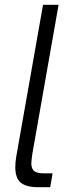

<svg xmlns="http://www.w3.org/2000/svg" viewBox="-20 -783 303 803"><path d="M140 0Q91 0 67.5 -18.5Q44 -37 44 -84Q44 -105 48 -128L160 -763H225L115 -138Q111 -108 111 -100Q111 -78 122.5 -68Q134 -58 164 -58H200L190 0Z"/></svg>

Font: Open Sauce Sans Light Italic
Style: Regular
Weight: 300
Italic angle: -10°
Designer: Alfredo Marco Pradil
Foundry: Creative Sauce Fz LLC
Version: Version 1.477